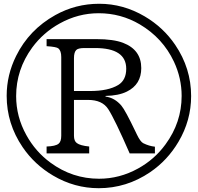

<svg xmlns="http://www.w3.org/2000/svg" viewBox="-20 -885 1040 1010"><path d="M225.1 -679.2H487.3Q576.2 -679.2 627.4 -659.7Q723.1 -623 723.1 -526.9Q723.1 -440.4 647.5 -403.3Q604.5 -381.8 535.2 -380.4V-377Q583.5 -370.6 618.7 -329.1Q638.7 -305.7 693.4 -191.4L700.2 -177.2Q718.3 -139.6 733.4 -131.8Q763.7 -116.7 794.9 -113.3V-78.1H662.1Q583.5 -258.3 549.3 -311Q518.1 -359.4 443.4 -359.4H369.1V-170.9Q369.1 -143.1 384.3 -132.3Q401.9 -119.1 449.2 -114.3V-78.1H225.1V-114.3Q271.5 -115.7 288.1 -128.9Q302.2 -140.1 302.2 -170.9V-585Q302.2 -617.7 287.1 -630.4Q276.9 -638.7 225.1 -642.1ZM369.1 -406.2H453.1Q549.8 -406.2 602.1 -438Q644 -463.9 644 -523.4Q644 -632.3 480 -632.3H426.3H421.4Q391.1 -631.8 381.3 -622.1Q369.1 -610.4 369.1 -579.1ZM502 -865.2Q628.4 -865.2 741.2 -798.8Q838.9 -741.2 901.4 -649.4Q985.4 -525.4 985.4 -379.9Q985.4 -251.5 918.9 -139.2Q861.3 -41.5 769.5 21Q645.5 105 499.5 105Q371.6 105 259.3 38.6Q161.6 -19 99.1 -110.8Q15.1 -234.4 15.1 -380.9Q15.1 -490.7 64.9 -590.8Q133.3 -729 271 -805.7Q377.9 -865.2 502 -865.2ZM499 -815.4Q391.1 -815.4 294.4 -761.7Q207.5 -713.9 149.4 -634.8Q64.9 -519 64.9 -379.4Q64.9 -271 118.7 -174.3Q166.5 -87.4 245.6 -29.3Q360.8 55.2 501 55.2Q608.9 55.2 706.1 1.5Q793 -46.4 850.6 -125.5Q935.5 -241.2 935.5 -380.4Q935.5 -474.1 895 -560.5Q836.4 -685.1 715.3 -756.8Q615.7 -815.4 499 -815.4Z"/></svg>

Font: BIZ UDPMincho
Style: Regular
Weight: 400
Designer: TypeBank Co., Ltd.
Foundry: Morisawa Inc.
Version: Version 1.06